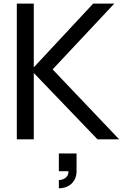

<svg xmlns="http://www.w3.org/2000/svg" viewBox="-20 -770 679 1061"><path d="M72.9 0H166.7V-366.7L518.8 0H638.5L270.8 -386.5L611.5 -750H494.8L166.7 -397.9V-750H72.9ZM403.1 176V78.1H305.2V176H358.3C359.4 217.7 318.8 225 305.2 225V270.8C357.3 270.8 403.1 237.5 403.1 176Z"/></svg>

Font: Manrope3 Medium
Style: Regular
Weight: 500
Width: 4
Designer: Mikhail Sharanda
Foundry: Mikhail Sharanda
Version: Version 3.000;PS 003.000;hotconv 1.0.88;makeotf.lib2.5.64775